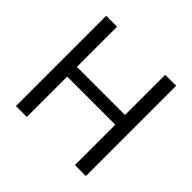

<svg xmlns="http://www.w3.org/2000/svg" viewBox="-177 -910 1094 1094"><g transform="rotate(45 370.0 -363.5)"><path d="M652 0H563.9V-325.3H176.1V0H88.1V-727.3H176.1V-403.4H563.9V-727.3H652Z"/></g></svg>

Font: Linik Sans
Style: Regular
Weight: 400
Designer: Rasmus Andersson (font), Marc Monis (original base), Kil Hyung-jin (Pretendard portions), Cristiano Sobral (main changes
Foundry: rsms
Version: Version 3.018;May 31, 2022;FontCreator 14.0.0.2814 64-bit; t